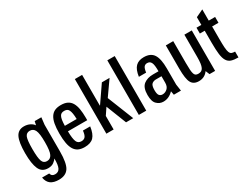

<svg xmlns="http://www.w3.org/2000/svg" viewBox="-73 -1382 2892 2223"><g transform="rotate(-30 1373.0 -271.0)"><path d="M229 188Q160 188 120.5 159.5Q81 131 70 68H165Q171 91 185 101Q199 111 222 111Q267 111 286 73.5Q305 36 304 -52Q291 -32 262.5 -11Q234 10 187 10Q105 10 73 -61.5Q41 -133 41 -274Q41 -420 73.5 -485.5Q106 -551 183 -551Q225 -551 259.5 -534.5Q294 -518 312 -491L323 -541H412L401 -447V-94Q401 66 361 127Q321 188 229 188ZM216 -473Q171 -473 154 -431Q138 -390 138 -274Q138 -154 155 -111Q171 -68 216 -68Q262 -68 283 -111Q304 -153 304 -271Q304 -389 283 -431Q262 -473 216 -473Z M677 -68Q710 -68 728 -89Q746 -110 752 -167H849Q836 -73 796.5 -31.5Q757 10 676 10Q628 10 594.5 -5.5Q561 -21 539.5 -55Q518 -89 508 -142.5Q498 -196 498 -272Q498 -348 508 -401Q518 -454 540 -487.5Q562 -521 595.5 -536Q629 -551 677 -551Q729 -551 763.5 -533.5Q798 -516 818 -481.5Q838 -447 846.5 -396.5Q855 -346 855 -280V-246H597Q598 -145 616 -105Q632 -68 677 -68ZM677 -473Q656 -473 641.5 -466Q627 -459 617.5 -441Q608 -423 603.5 -393.5Q599 -364 598 -319H756Q755 -364 750 -393.5Q745 -423 736 -441Q727 -459 712.5 -466Q698 -473 677 -473Z M1066 -730V-320H1069L1221 -541H1324L1189 -349L1328 0H1232L1126 -270L1066 -181V0H969V-730Z M1403 -730H1502V0H1403Z M1605 -149Q1605 -249 1655 -287Q1704 -324 1779 -324H1853Q1853 -367 1849.5 -395.5Q1846 -424 1837.5 -441Q1829 -458 1816 -465Q1803 -472 1785 -472Q1758 -472 1743 -453Q1728 -434 1721 -382H1624Q1637 -473 1676 -512Q1715 -551 1785 -551Q1876 -551 1914.5 -492Q1953 -433 1953 -305V-88L1966 0H1871L1862 -51Q1803 10 1729 10Q1678 10 1642 -26Q1605 -60 1605 -149ZM1780 -257Q1750 -257 1727 -240Q1703 -222 1703 -157Q1703 -105 1718.5 -86.5Q1734 -68 1761 -68Q1797 -68 1825.5 -94Q1854 -120 1854 -171V-257Z M2175 -541V-251Q2175 -193 2177.5 -157Q2180 -121 2187 -101.5Q2194 -82 2207 -75Q2220 -68 2240 -68Q2263 -68 2279 -76.5Q2295 -85 2305 -105.5Q2315 -126 2319.5 -159.5Q2324 -193 2324 -243V-541H2423V0H2348L2326 -53Q2281 10 2203 10Q2132 10 2104 -42Q2076 -92 2076 -232V-541Z M2486 -541H2551V-644L2650 -691V-541H2735V-463H2650V-297Q2650 -224 2653 -180.5Q2656 -137 2665 -114.5Q2674 -92 2690.5 -85Q2707 -78 2735 -78V0Q2678 0 2642.5 -11.5Q2607 -23 2586.5 -56Q2566 -89 2558.5 -148Q2551 -207 2551 -302V-463H2486Z"/></g></svg>

Font: Medium
Style: Regular
Weight: 500
Designer: Fernando Haro
Foundry: deFharo
Version: Version 1.787